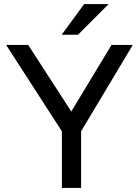

<svg xmlns="http://www.w3.org/2000/svg" viewBox="-20 -920 680 940"><path d="M283 0V-277L10 -700H118L329 -374L526 -700H630L377 -277V0ZM282 -750 392 -900H512L362 -750Z"/></svg>

Font: Golos Text VF
Style: Regular
Weight: 400
Designer: A.Korolkova, Vitaly Kuzmin
Foundry: ParaType Ltd
Version: Version 2.003